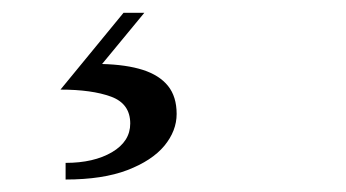

<svg xmlns="http://www.w3.org/2000/svg" viewBox="-20 -26 540 300"><path d="M82.5 254.5V228.5Q126.5 228.5 155 211.8Q183.5 195 183.5 167Q183.5 136 153.5 125Q123.5 114 74.5 114L173 -6H205.5L139.5 74Q177.5 75 203.2 83.2Q229 91.5 242.5 108.2Q256 125 256 152Q256 178.5 236.8 201.8Q217.5 225 179 239.8Q140.5 254.5 82.5 254.5Z"/></svg>

Font: Bodoni Moda 9pt
Style: Italic
Weight: 400
Italic angle: -13°
Designer: Owen Earl
Foundry: indestructible type
Version: Version 2.005